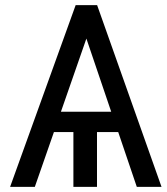

<svg xmlns="http://www.w3.org/2000/svg" viewBox="-20 -731 652 751"><path d="M19.5 0 275.9 -710.9H359.9L611.8 0H515.1L442.4 -214.4H359.4V0H267.1V-214.4H190.9L116.2 0ZM218.3 -293.9H415L317.9 -580.1Z"/></svg>

Font: LXGW WenKai Screen
Style: Regular
Weight: 400
Designer: LXGW / Fontworks Inc.
Foundry: LXGW / Fontworks Inc.
Version: Version 1.510;January 18,2025